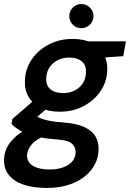

<svg xmlns="http://www.w3.org/2000/svg" viewBox="-47 -700 641 947"><path d="M183 227Q118 227 70 211Q22 195 -3.5 163Q-29 131 -27 85Q-26 47 -5.5 15Q15 -17 52 -43.5Q89 -70 141 -90L182 -33Q133 -15 110.5 11Q88 37 86 66Q86 88 99 104Q112 120 138 128Q164 136 198 136Q253 136 289 113.5Q325 91 326 51Q327 27 309 9.5Q291 -8 236 -12Q189 -15 152.5 -22.5Q116 -30 88.5 -40Q61 -50 41.5 -62.5Q22 -75 10 -89L14 -113L134 -217L211 -188L81 -76L120 -134Q131 -127 143 -121Q155 -115 170.5 -110.5Q186 -106 209.5 -102Q233 -98 266 -96Q331 -91 369.5 -73Q408 -55 424.5 -26Q441 3 439 41Q437 93 405 135.5Q373 178 316 202.5Q259 227 183 227ZM248 -149Q190 -149 151 -169.5Q112 -190 92.5 -225Q73 -260 76 -304Q78 -361 109.5 -407Q141 -453 193.5 -480.5Q246 -508 311 -508Q368 -508 407 -487.5Q446 -467 465 -432Q484 -397 482 -353Q480 -296 448.5 -250Q417 -204 365 -176.5Q313 -149 248 -149ZM264 -241Q312 -241 343.5 -268.5Q375 -296 377 -342Q379 -378 356.5 -397Q334 -416 295 -416Q247 -416 215 -388Q183 -360 181 -314Q179 -279 201.5 -260Q224 -241 264 -241ZM375 -410 367 -496H574L561 -423ZM354 -561Q329 -561 312 -578.5Q295 -596 295 -621Q295 -645 312 -662.5Q329 -680 354 -680Q379 -680 396.5 -662.5Q414 -645 414 -621Q414 -596 396.5 -578.5Q379 -561 354 -561Z"/></svg>

Font: DM Sans 28pt SemiBold
Style: Italic
Weight: 600
Italic angle: -10°
Version: Version 4.004;gftools[0.9.30]